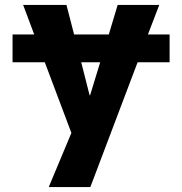

<svg xmlns="http://www.w3.org/2000/svg" viewBox="-20 -540 740 780"><path d="M31 -287V-400H119L74 -520H250L281 -400H422L458 -520H627L581 -400H669V-287H539L347 220H178L270 0L162 -287ZM344 -153H346L387 -287H310Z"/></svg>

Font: M PLUS 1p ExtraBold
Style: Regular
Weight: 800
Version: Version 1.062